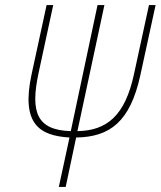

<svg xmlns="http://www.w3.org/2000/svg" viewBox="-20 -734 631 754"><path d="M211 0H238L279 -194C412 -196 491 -256 531 -438L591 -714H565L506 -442C471 -280 400 -221 284 -219L390 -714H363L258 -219C124 -223 99 -294 131 -445L189 -714H163L104 -442C62 -247 135 -201 253 -194Z"/></svg>

Font: Noto Sans Condensed Thin
Style: Italic
Weight: 100
Width: 3
Italic angle: -12°
Designer: Monotype Design Team
Foundry: Monotype Imaging Inc.
Version: Version 2.013